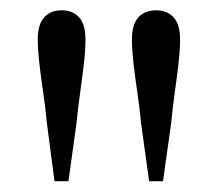

<svg xmlns="http://www.w3.org/2000/svg" viewBox="-20 -825 416 367"><path d="M97.8 -805.3Q119 -805.3 131.2 -791.8Q143.4 -778.3 143.4 -749.5Q143.4 -730.3 140.3 -702.8Q137.1 -675.4 133 -646.3Q128.9 -617.3 126.4 -590.7L110.8 -478.7H84.1L69.5 -590.7Q67.1 -617.3 62.8 -646.5Q58.4 -675.6 55.3 -703.1Q52.2 -730.5 52.2 -749.5Q52.2 -778.3 64.4 -791.8Q76.6 -805.3 97.8 -805.3ZM278.6 -805.3Q299.6 -805.3 311.9 -791.8Q324.2 -778.3 324.2 -749.5Q324.2 -730.3 321.1 -702.8Q317.9 -675.4 313.8 -646.3Q309.7 -617.3 307.3 -590.7L291.6 -478.7H265L249.5 -590.7Q247.1 -617.3 242.8 -646.5Q238.4 -675.6 235.3 -703.1Q232.2 -730.5 232.2 -749.5Q232.2 -778.3 244.4 -791.8Q256.6 -805.3 278.6 -805.3Z"/></svg>

Font: Noto Serif KR
Style: Regular
Weight: 200
Designer: Ryoko NISHIZUKA 西塚涼子 (kana & ideographs); Frank Grießhammer (Latin, Greek & Cyrillic); Wenlong ZHANG 张文龙 (bopomofo); San
Foundry: Adobe
Version: Version 2.001;hotconv 1.1.0;makeotfexe 2.6.0